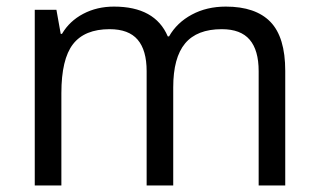

<svg xmlns="http://www.w3.org/2000/svg" viewBox="-20 -565 970 585"><path d="M768.1 0V-348.1Q768.1 -412.1 740.7 -444.1Q713.4 -476.1 655.8 -476.1Q580.1 -476.1 543.9 -432.6Q507.8 -389.2 507.8 -298.8V0H426.8V-348.1Q426.8 -412.1 399.4 -444.1Q372.1 -476.1 314 -476.1Q237.8 -476.1 202.4 -430.4Q167 -384.8 167 -280.8V0H85.9V-535.2H151.9L165 -461.9H168.9Q191.9 -501 233.6 -522.9Q275.4 -544.9 327.1 -544.9Q452.6 -544.9 491.2 -454.1H495.1Q519 -496.1 564.5 -520.5Q609.9 -544.9 668 -544.9Q758.8 -544.9 804 -498.3Q849.1 -451.7 849.1 -349.1V0Z"/></svg>

Font: f02537652
Style: Regular
Weight: 400
Foundry: Ascender Corporation
Version: Version 1.10